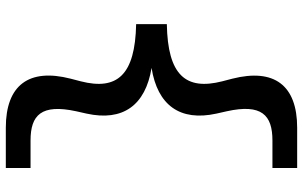

<svg xmlns="http://www.w3.org/2000/svg" viewBox="-211 -631 1042 660"><g transform="rotate(90 310.0 -301.0)"><path d="M63 -248C238.5 -244.5 291.5 -182.5 259.5 -57.5L250.5 -23C213.5 121 273 200 419 200H557.5V115H463C375.5 115 336.5 78 362.5 -42L370.5 -77.5C398 -202.5 342 -280 213.5 -301C342 -321.5 398 -399 370.5 -524L362.5 -559.5C336 -679.5 375.5 -716.5 463 -716.5H557.5V-801.5H419C273 -801.5 214 -722.5 250.5 -578.5L259.5 -544C291.5 -418.5 238.5 -356.5 63 -353.5Z"/></g></svg>

Font: Monaspace Neon Medium
Style: Regular
Weight: 500
Designer: Riley Cran & the Lettermatic Team
Foundry: Lettermatic
Version: Version 1.200 (Monaspace Neon)